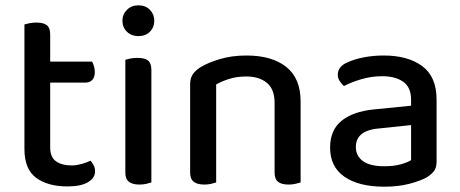

<svg xmlns="http://www.w3.org/2000/svg" viewBox="-20 -689 1731 723"><path d="M72 -264H169V-134Q169 -97 191 -81.5Q213 -66 251 -66Q267 -66 287 -71.5Q307 -77 321 -84Q327 -77 332.5 -67Q338 -57 338 -44Q338 -19 311.5 -3Q285 13 234 13Q160 13 116 -19.5Q72 -52 72 -128ZM126 -378V-457H327Q330 -451 333.5 -440.5Q337 -430 337 -418Q337 -398 327.5 -388Q318 -378 302 -378ZM169 -235H72V-597Q78 -599 90.5 -601.5Q103 -604 117 -604Q144 -604 156.5 -594Q169 -584 169 -559Z M441 -611Q441 -635 458 -652Q475 -669 501 -669Q528 -669 544.5 -652Q561 -635 561 -611Q561 -586 544.5 -569.5Q528 -553 501 -553Q475 -553 458 -569.5Q441 -586 441 -611ZM452 -264H550V-2Q544 0 532 3Q520 6 505 6Q479 6 465.5 -4.5Q452 -15 452 -39ZM550 -215H452V-464Q458 -466 470.5 -468.5Q483 -471 498 -471Q525 -471 537.5 -461Q550 -451 550 -426Z M1112 -307V-207H1014V-302Q1014 -353 985 -377Q956 -401 908 -401Q872 -401 843.5 -392Q815 -383 794 -371V-207H696V-372Q696 -394 705.5 -408.5Q715 -423 735 -436Q763 -453 808 -466.5Q853 -480 908 -480Q1004 -480 1058 -437Q1112 -394 1112 -307ZM696 -259H794V-2Q788 0 776 3Q764 6 750 6Q723 6 709.5 -4.5Q696 -15 696 -39ZM1014 -259H1112V-2Q1106 0 1093.5 3Q1081 6 1067 6Q1040 6 1027 -4.5Q1014 -15 1014 -39Z M1427 -63Q1464 -63 1490 -70.5Q1516 -78 1528 -86V-218L1414 -206Q1367 -203 1343.5 -185.5Q1320 -168 1320 -135Q1320 -102 1346.5 -82.5Q1373 -63 1427 -63ZM1425 -480Q1516 -480 1570 -440Q1624 -400 1624 -314V-80Q1624 -57 1614 -44.5Q1604 -32 1587 -21Q1561 -7 1520 3.5Q1479 14 1427 14Q1331 14 1277 -23.5Q1223 -61 1223 -133Q1223 -199 1266 -234Q1309 -269 1388 -277L1528 -291V-314Q1528 -360 1498.5 -381Q1469 -402 1419 -402Q1379 -402 1341.5 -391Q1304 -380 1275 -365Q1266 -373 1259 -384Q1252 -395 1252 -407Q1252 -438 1286 -453Q1313 -466 1349.5 -473Q1386 -480 1425 -480Z"/></svg>

Font: Baloo Tamma 2 Medium
Style: Regular
Weight: 500
Designer: Divya Kowshik, Shuchita Grover and Ek Type
Foundry: Ek Type
Version: Version 1.700